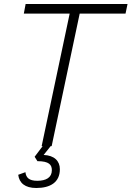

<svg xmlns="http://www.w3.org/2000/svg" viewBox="-20 -730 657 959"><path d="M188 0H193L153 53L167 75C225 75 239 93 239 120C239 157 210 173 166 173C125 173 110 157 107 130L71 143C76 184 105 209 161 209C231 209 279 181 279 115C279 74 251 46 198 44L233 0H238L378 -662H607L617 -710H108L99 -662H328Z"/></svg>

Font: Geist ExtraLight
Style: Italic
Weight: 200
Italic angle: -12°
Designer: Basement.studio, Andrés Briganti, Mateo Zaragoza
Foundry: Basement.studio, Vercel, Andrés Briganti, Guido Ferreyra, Mateo Zaragoza
Version: Version 1.500